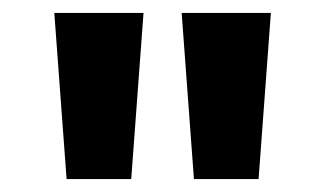

<svg xmlns="http://www.w3.org/2000/svg" viewBox="-20 -819 503 297"><path d="M202 -799H64L83 -542H183ZM399 -799H261L280 -542H380Z"/></svg>

Font: Noto Sans Sinhala Condensed
Style: Bold
Weight: 700
Width: 3
Designer: Jelle Bosma - Monotype Design Team
Foundry: Monotype Imaging Inc.
Version: Version 2.006